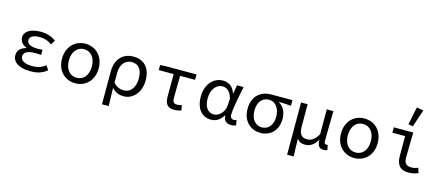

<svg xmlns="http://www.w3.org/2000/svg" viewBox="-66 -1753 6432 2792"><g transform="rotate(15 3150.0 -357.0)"><path d="M105 -157C105 -50 207 14 374 14C470 14 542 -3 624 -66L581 -133C515 -79 453 -66 384 -66C264 -66 205 -104 205 -166C205 -227 262 -260 377 -260C405 -260 433 -259 467 -256V-333C438 -331 417 -330 393 -330C282 -330 232 -365 232 -416C232 -473 287 -502 382 -502C449 -502 509 -484 566 -442L606 -509C541 -557 463 -581 379 -581C236 -581 133 -532 133 -429C133 -375 168 -327 235 -302V-298C162 -278 105 -237 105 -157Z M774 -283C774 -95 901 14 1050 14C1200 14 1326 -95 1326 -283C1326 -472 1200 -581 1050 -581C901 -581 774 -472 774 -283ZM1223 -283C1223 -155 1156 -69 1050 -69C944 -69 877 -155 877 -283C877 -411 944 -499 1050 -499C1156 -499 1223 -411 1223 -283Z M1507 -289V208H1608C1606 109 1604 36 1601 -65C1654 -3 1718 14 1783 14C1909 14 2031 -98 2031 -293C2031 -471 1939 -581 1771 -581C1626 -581 1507 -486 1507 -289ZM1928 -291C1928 -153 1855 -70 1765 -70C1713 -70 1656 -79 1602 -145V-289C1602 -428 1679 -498 1768 -498C1880 -498 1928 -415 1928 -291Z M2400 -150C2400 -44 2435 14 2538 14C2581 14 2620 6 2646 -4L2632 -81C2607 -73 2585 -69 2562 -69C2516 -69 2494 -90 2494 -143C2494 -249 2495 -366 2498 -486H2723V-567H2257L2176 -562V-486H2400Z M2866 -274C2866 -88 2958 14 3094 14C3170 14 3229 -22 3278 -101H3282C3283 -21 3328 14 3396 14C3429 14 3455 7 3470 -2L3457 -77C3445 -72 3430 -69 3417 -69C3386 -69 3361 -89 3361 -127C3361 -230 3402 -419 3432 -567H3333L3310 -435H3307C3274 -544 3195 -581 3119 -581C2987 -581 2866 -469 2866 -274ZM3276 -243C3269 -149 3193 -70 3115 -70C3024 -70 2969 -144 2969 -274C2969 -422 3051 -498 3136 -498C3186 -498 3254 -471 3284 -349Z M3569 -277C3569 -89 3693 14 3838 14C3985 14 4099 -89 4099 -265C4099 -370 4056 -447 3984 -488V-492C4049 -490 4101 -488 4167 -482V-567H3842C3701 -567 3569 -477 3569 -277ZM4002 -273C4002 -147 3934 -69 3839 -69C3742 -69 3672 -149 3672 -277C3672 -417 3744 -485 3839 -485C3944 -485 4002 -385 4002 -273Z M4297 -567V219H4397C4391 126 4390 68 4389 -49C4419 1 4462 11 4513 11C4581 11 4645 -26 4689 -107H4693C4698 -16 4728 14 4788 14C4812 14 4831 10 4845 5L4831 -71C4820 -69 4816 -69 4810 -69C4792 -69 4777 -81 4777 -110C4777 -245 4781 -415 4784 -567H4684V-192C4625 -91 4571 -72 4514 -72C4432 -72 4396 -125 4396 -229V-567Z M4974 -283C4974 -95 5101 14 5250 14C5400 14 5526 -95 5526 -283C5526 -472 5400 -581 5250 -581C5101 -581 4974 -472 4974 -283ZM5423 -283C5423 -155 5356 -69 5250 -69C5144 -69 5077 -155 5077 -283C5077 -411 5144 -499 5250 -499C5356 -499 5423 -411 5423 -283Z M5887 -664 5956 -653 6044 -915 5942 -933ZM5885 -192C5885 -57 5938 14 6066 14C6129 14 6173 0 6213 -17L6188 -91C6152 -76 6116 -69 6089 -69C6016 -69 5979 -104 5979 -185C5979 -296 5984 -440 5986 -567H5693V-486H5885Z"/></g></svg>

Font: Kawkab Mono Light
Style: Bold
Weight: 400
Monospace: yes
Designer: Abdullah Arif
Foundry: Abdullah Arif
Version: Version 1.000;PS 000.500;hotconv 1.0.88;makeotf.lib2.5.64775